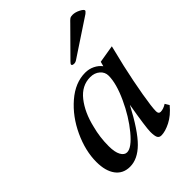

<svg xmlns="http://www.w3.org/2000/svg" viewBox="-194 -751 859 859"><g transform="rotate(-45 236.0 -321.5)"><path d="M28 -112Q28 -182 62.5 -256.5Q97 -331 154.5 -380.5Q212 -430 275 -430Q299 -430 319.5 -420Q340 -410 353 -393L359 -415L443 -429L419 -330Q401 -250 389 -180Q377 -110 377 -84Q377 -67 390 -67Q408 -67 428 -80L440 -60Q410 -24 376.5 -7Q343 10 318 10Q304 10 299 -1Q294 -12 294 -36Q294 -65 315 -187Q258 -79 213 -34.5Q168 10 120 10Q76 10 52 -22.5Q28 -55 28 -112ZM340 -346Q340 -369 322 -384.5Q304 -400 277 -400Q223 -400 185.5 -352.5Q148 -305 131 -232Q117 -180 117 -123Q117 -85 128 -65Q139 -45 156 -45Q185 -45 229.5 -99Q274 -153 307 -225Q340 -297 340 -346ZM256 -500Q256 -504 265 -513Q274 -522 276 -524L383 -632Q395 -645 401 -649Q407 -653 418 -653Q435 -653 453.5 -643.5Q472 -634 472 -627Q472 -623 462 -615L291 -502Q279 -493 270 -493Q256 -493 256 -500Z"/></g></svg>

Font: Unna
Style: Italic
Weight: 400
Italic angle: -8.05°
Designer: Jorge de Buen Unna
Foundry: Omnibus-Type
Version: Version 2.008